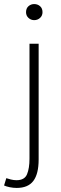

<svg xmlns="http://www.w3.org/2000/svg" viewBox="-53 -695 302 944"><path d="M29 229Q12 229 -5 225.5Q-22 222 -33 217L-22 181Q-13 184 0.5 187.5Q14 191 28 191Q68 191 80 161.5Q92 132 92 86V-480H137V89Q137 160 111 194.5Q85 229 29 229ZM115 -596Q99 -596 87 -607Q75 -618 75 -635Q75 -654 87 -664.5Q99 -675 115 -675Q132 -675 144 -664.5Q156 -654 156 -635Q156 -618 144 -607Q132 -596 115 -596Z"/></svg>

Font: Giro Light
Style: Regular
Weight: 300
Designer: Paul D. Hunt
Foundry: Adobe Systems Incorporated
Version: Version 1.000;PS 1.0;hotconv 1.0.88;makeotf.lib2.5.647800